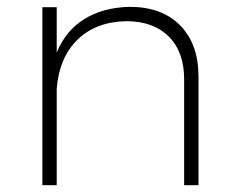

<svg xmlns="http://www.w3.org/2000/svg" viewBox="-20 -542 688 562"><path d="M561 -318V0H519V-310Q519 -390 474 -435Q429 -480 349 -480Q260 -478 206.5 -425.5Q153 -373 146 -282V0H104V-521H146V-388Q172 -452 226.5 -486Q281 -520 359 -522Q454 -522 507.5 -467.5Q561 -413 561 -318Z"/></svg>

Font: TypoPRO Montserrat Alternates
Style: Regular
Weight: 275
Designer: Julieta Ulanovsky
Foundry: Julieta Ulanovsky
Version: Version 6.001